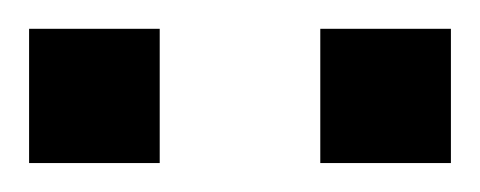

<svg xmlns="http://www.w3.org/2000/svg" viewBox="-20 -742 330 132"><path d="M89.8 -629.9H0V-722.2H89.8ZM290 -629.9H200.2V-722.2H290Z"/></svg>

Font: Perun
Style: Regular
Weight: 400
Version: Version 1.0000